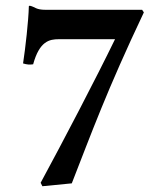

<svg xmlns="http://www.w3.org/2000/svg" viewBox="-20 -634 554 666"><path d="M184 -498H379C313 -362 199 -144 121 0L127 12L229 2C296 -169 350 -319 479 -591L473 -600H138C104 -600 102 -610 84 -614C81 -614 80 -614 80 -611C79 -563 68 -466 60 -414C73 -410 83 -409 95 -411C117 -491 151 -498 184 -498Z"/></svg>

Font: Libertinus Serif
Style: Bold
Weight: 700
Designer: Philipp H. Poll, Khaled Hosny
Foundry: Caleb Maclennan
Version: Version 7.050;RELEASE